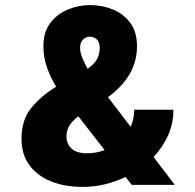

<svg xmlns="http://www.w3.org/2000/svg" viewBox="-20 -726 765 754"><path d="M304.5 8Q235 8 181 -13.5Q127 -35 95.8 -77Q64.5 -119 64.5 -181Q64.5 -255.5 102.8 -302.2Q141 -349 200.5 -385.5Q181 -416.5 165.8 -457.2Q150.5 -498 150.5 -545Q150.5 -599.5 177 -635Q203.5 -670.5 245.5 -688.2Q287.5 -706 334 -706Q382 -706 424 -688.5Q466 -671 492 -635.5Q518 -600 518 -545Q518 -484 488.5 -434.2Q459 -384.5 404 -344.5L493 -228Q507 -259 507 -295H661Q661 -240.5 639.8 -193.8Q618.5 -147 583 -109.5L666.5 0H497.5L473 -31Q391 8 304.5 8ZM294.5 -537Q294.5 -519.5 303.8 -497.5Q313 -475.5 324 -456Q350 -474 360.8 -493.5Q371.5 -513 371.5 -537.5Q371.5 -561.5 359.5 -571.8Q347.5 -582 333 -582Q318.5 -582 306.5 -571.2Q294.5 -560.5 294.5 -537ZM241 -191.5Q241 -161 260.8 -142.5Q280.5 -124 322.5 -124Q356.5 -124 391 -136.5L287.5 -269.5Q262 -249.5 251.5 -231Q241 -212.5 241 -191.5Z"/></svg>

Font: Trispace SemiCondensed ExtraBold
Style: Regular
Weight: 800
Width: 4
Designer: Tyler Finck
Foundry: Etcetera Type Company
Version: Version 1.210; ttfautohint (v1.8.3)